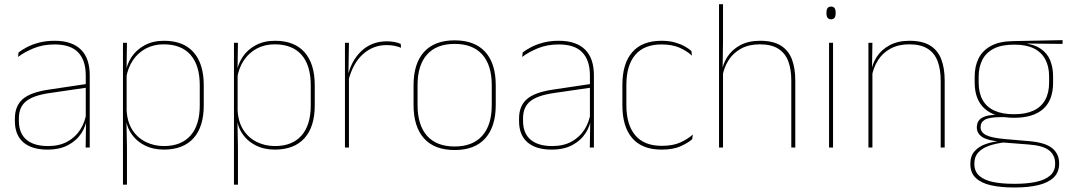

<svg xmlns="http://www.w3.org/2000/svg" viewBox="-20 -684 4966 890"><path d="M377 0 379 -128 377.5 -131.5V-292V-334.5Q377.5 -404.5 342.2 -441.2Q307 -478 233.5 -478Q179 -478 136 -460.2Q93 -442.5 63.5 -420L66 -441Q81.5 -453 105.2 -465.5Q129 -478 161.2 -486.5Q193.5 -495 233.5 -495Q275 -495 305.5 -484.2Q336 -473.5 356.2 -453Q376.5 -432.5 386.2 -402.8Q396 -373 396 -335V0ZM200 9.5Q127.5 9.5 88.2 -24.2Q49 -58 49 -123V-134.5Q49 -192.5 85 -224.2Q121 -256 205.5 -268.5L386.5 -295.5L387 -278.5L209 -252.5Q134 -241.5 100.8 -214.5Q67.5 -187.5 67.5 -135.5V-124Q67.5 -66.5 102.2 -36.8Q137 -7 202.5 -7Q254.5 -7 291.8 -27.2Q329 -47.5 351.5 -82.2Q374 -117 380.5 -160.5L390 -142H384Q380 -102.5 358 -67.8Q336 -33 296.5 -11.8Q257 9.5 200 9.5Z M739 9.5Q689 9.5 649.2 -11Q609.5 -31.5 586 -68.5Q562.5 -105.5 562 -155.5H556L567 -172Q570 -117.5 594.2 -80.8Q618.5 -44 656.8 -25.5Q695 -7 740 -7Q820 -7 863 -55.5Q906 -104 906 -196V-288.5Q906 -381 863.2 -429.8Q820.5 -478.5 738.5 -478.5Q692.5 -478.5 656 -459Q619.5 -439.5 596 -404.5Q572.5 -369.5 565 -323L556 -341.5H561.5Q566.5 -384 589.2 -418.8Q612 -453.5 650.5 -474.2Q689 -495 740.5 -495Q830 -495 877.2 -441.8Q924.5 -388.5 924.5 -288.5V-196Q924.5 -96 876.8 -43.2Q829 9.5 739 9.5ZM550 172V-485.5H568.5L566.5 -356L567 -346.5V-138L566 -130.5L568.5 0V172Z M1253.5 9.5Q1203.5 9.5 1163.8 -11Q1124 -31.5 1100.5 -68.5Q1077 -105.5 1076.5 -155.5H1070.5L1081.5 -172Q1084.5 -117.5 1108.8 -80.8Q1133 -44 1171.2 -25.5Q1209.5 -7 1254.5 -7Q1334.5 -7 1377.5 -55.5Q1420.5 -104 1420.5 -196V-288.5Q1420.5 -381 1377.8 -429.8Q1335 -478.5 1253 -478.5Q1207 -478.5 1170.5 -459Q1134 -439.5 1110.5 -404.5Q1087 -369.5 1079.5 -323L1070.5 -341.5H1076Q1081 -384 1103.8 -418.8Q1126.5 -453.5 1165 -474.2Q1203.5 -495 1255 -495Q1344.5 -495 1391.8 -441.8Q1439 -388.5 1439 -288.5V-196Q1439 -96 1391.2 -43.2Q1343.5 9.5 1253.5 9.5ZM1064.5 172V-485.5H1083L1081 -356L1081.5 -346.5V-138L1080.5 -130.5L1083 0V172Z M1594.5 -308.5 1585 -320.5 1590.5 -325Q1607 -402 1655 -447.2Q1703 -492.5 1773 -492.5Q1794 -492.5 1810.2 -489Q1826.5 -485.5 1837.5 -480.5L1839 -462.5Q1826 -468 1809 -471.5Q1792 -475 1771.5 -475Q1710 -475 1662.8 -433.2Q1615.5 -391.5 1594.5 -308.5ZM1579 0V-485.5H1597.5L1595 -335L1597.5 -332.5V0Z M2087.5 11.5Q1994 11.5 1945.5 -42.5Q1897 -96.5 1897 -197.5V-289Q1897 -390 1945.8 -443.5Q1994.5 -497 2087.5 -497Q2180.5 -497 2229.2 -443.5Q2278 -390 2278 -289V-197.5Q2278 -96.5 2229.2 -42.5Q2180.5 11.5 2087.5 11.5ZM2087.5 -5Q2171 -5 2215.2 -54.5Q2259.5 -104 2259.5 -197.5V-289Q2259.5 -382 2215.5 -431.2Q2171.5 -480.5 2087.5 -480.5Q2003.5 -480.5 1959.5 -431.2Q1915.5 -382 1915.5 -289V-197.5Q1915.5 -104 1959.5 -54.5Q2003.5 -5 2087.5 -5Z M2714 0 2716 -128 2714.5 -131.5V-292V-334.5Q2714.5 -404.5 2679.2 -441.2Q2644 -478 2570.5 -478Q2516 -478 2473 -460.2Q2430 -442.5 2400.5 -420L2403 -441Q2418.5 -453 2442.2 -465.5Q2466 -478 2498.2 -486.5Q2530.5 -495 2570.5 -495Q2612 -495 2642.5 -484.2Q2673 -473.5 2693.2 -453Q2713.5 -432.5 2723.2 -402.8Q2733 -373 2733 -335V0ZM2537 9.5Q2464.5 9.5 2425.2 -24.2Q2386 -58 2386 -123V-134.5Q2386 -192.5 2422 -224.2Q2458 -256 2542.5 -268.5L2723.5 -295.5L2724 -278.5L2546 -252.5Q2471 -241.5 2437.8 -214.5Q2404.5 -187.5 2404.5 -135.5V-124Q2404.5 -66.5 2439.2 -36.8Q2474 -7 2539.5 -7Q2591.5 -7 2628.8 -27.2Q2666 -47.5 2688.5 -82.2Q2711 -117 2717.5 -160.5L2727 -142H2721Q2717 -102.5 2695 -67.8Q2673 -33 2633.5 -11.8Q2594 9.5 2537 9.5Z M3046.5 9.5Q2956.5 9.5 2910.8 -43.5Q2865 -96.5 2865 -196V-290.5Q2865 -389.5 2910.8 -442.2Q2956.5 -495 3046.5 -495Q3081.5 -495 3108 -487.5Q3134.5 -480 3153.8 -469.2Q3173 -458.5 3185 -447.5L3187.5 -426Q3164.5 -447.5 3130.2 -462.8Q3096 -478 3046 -478Q2966 -478 2924.8 -429.8Q2883.5 -381.5 2883.5 -290.5V-196.5Q2883.5 -105.5 2924.8 -56.8Q2966 -8 3047.5 -8Q3099.5 -8 3134 -23.8Q3168.5 -39.5 3191.5 -60.5L3188.5 -38.5Q3169 -21.5 3134.8 -6Q3100.5 9.5 3046.5 9.5Z M3648 0V-310Q3648 -363 3633.8 -400.5Q3619.5 -438 3587.5 -458.2Q3555.5 -478.5 3502 -478.5Q3452 -478.5 3415.5 -458.8Q3379 -439 3357 -404.5Q3335 -370 3328 -325.5L3317 -344H3324.5Q3329 -385 3350.8 -419.2Q3372.5 -453.5 3410.8 -474.2Q3449 -495 3503 -495Q3563.5 -495 3599.2 -472.8Q3635 -450.5 3650.8 -409.2Q3666.5 -368 3666.5 -311V0ZM3313 0V-664.5H3331.5V-495.5L3329.5 -357L3331.5 -354V0Z M3823 0V-485.5H3841.5V0ZM3832.5 -594.5Q3822 -594.5 3816.5 -601.2Q3811 -608 3811 -622V-626.5Q3811 -640 3816.5 -646.8Q3822 -653.5 3832.5 -653.5Q3843 -653.5 3848.2 -646.8Q3853.5 -640 3853.5 -626.5V-622Q3853.5 -608 3848.2 -601.2Q3843 -594.5 3832.5 -594.5Z M4340.5 0V-310Q4340.5 -363 4326.2 -400.5Q4312 -438 4280 -458.2Q4248 -478.5 4194.5 -478.5Q4145 -478.5 4108.2 -458.8Q4071.5 -439 4049.5 -404.2Q4027.5 -369.5 4020.5 -325L4011.5 -344H4017Q4021.5 -385 4043.2 -419.2Q4065 -453.5 4103.5 -474.2Q4142 -495 4195.5 -495Q4256 -495 4291.8 -472.8Q4327.5 -450.5 4343.2 -409.2Q4359 -368 4359 -311V0ZM4005.5 0V-485.5H4024L4022 -358.5H4024V0Z M4680.5 -138Q4592.5 -138 4545.2 -179.5Q4498 -221 4498 -302V-329Q4498 -376.5 4516 -413Q4534 -449.5 4573.2 -471Q4612.5 -492.5 4676 -493.5L4905.5 -498V-480.5L4718.5 -482.5L4718 -485Q4772.5 -479.5 4803.8 -458.2Q4835 -437 4848.2 -404Q4861.5 -371 4861.5 -330V-300.5Q4861.5 -219.5 4815.5 -178.8Q4769.5 -138 4680.5 -138ZM4678 168H4686.5Q4740.5 168 4782 159.2Q4823.5 150.5 4847.2 130.2Q4871 110 4871 75.5V73.5Q4871 35.5 4843.2 13.2Q4815.5 -9 4750.5 -14L4623 -24L4639.5 -24.5Q4597.5 -19.5 4565.2 -8.5Q4533 2.5 4514.8 22.5Q4496.5 42.5 4496.5 74V75.5Q4496.5 111 4519.8 131.2Q4543 151.5 4584 159.8Q4625 168 4678 168ZM4678 185Q4619 185 4574 175Q4529 165 4503.5 141.2Q4478 117.5 4478 76.5V74.5Q4478 39 4497.5 17Q4517 -5 4549 -16.2Q4581 -27.5 4618.5 -30.5L4617.5 -27.5Q4559.5 -32 4533.8 -48.5Q4508 -65 4508 -93.5V-94Q4508 -112 4517 -124.8Q4526 -137.5 4546.2 -144.5Q4566.5 -151.5 4599 -151.5V-158L4654.5 -141H4616Q4565 -140.5 4545.2 -129Q4525.5 -117.5 4525.5 -95V-94.5Q4525.5 -71 4550.5 -58Q4575.5 -45 4637.5 -39.5L4753 -29.5Q4826 -23 4857.8 3.2Q4889.5 29.5 4889.5 72.5V74.5Q4889.5 115 4863.8 139.2Q4838 163.5 4792.2 174.2Q4746.5 185 4686.5 185ZM4680.5 -154.5Q4734 -154.5 4770 -171Q4806 -187.5 4824.5 -220.2Q4843 -253 4843 -300.5V-330Q4843 -376.5 4825 -409.5Q4807 -442.5 4771.8 -459.8Q4736.5 -477 4684.5 -477H4679.5Q4621.5 -477 4585.5 -458Q4549.5 -439 4533 -405.5Q4516.5 -372 4516.5 -329V-302Q4516.5 -253.5 4534.8 -220.8Q4553 -188 4589.5 -171.2Q4626 -154.5 4680.5 -154.5Z"/></svg>

Font: Anek Telugu Thin
Style: Regular
Weight: 250
Version: Version 1.003